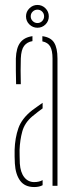

<svg xmlns="http://www.w3.org/2000/svg" viewBox="-20 -750 310 775"><path d="M45 -410Q44.5 -437 44 -464.8Q43.5 -492.5 44 -514Q45.5 -557 61.8 -578.2Q78 -599.5 111 -604V-584Q89.5 -580.5 77.5 -565Q65.5 -549.5 64 -514Q62.5 -467.5 64 -410ZM192 0V-514Q192 -545.5 182.8 -562Q173.5 -578.5 151 -583V-604Q185 -599.5 198.5 -577.8Q212 -556 212 -514V0ZM40 -90Q39.5 -105 39 -118Q38.5 -131 39 -145Q40.5 -193 54.2 -232.5Q68 -272 110 -305Q120 -312 130.5 -319.8Q141 -327.5 152 -335V-312.5Q135 -300.5 110 -280Q79.5 -254 70 -219.5Q60.5 -185 59 -145Q59 -137 59.2 -121.5Q59.5 -106 60 -90Q62.5 -54 78 -34.5Q93.5 -15 118 -15Q138 -15 152 -23V-2.5Q138.5 5 118 5Q80 5 61.2 -20.8Q42.5 -46.5 40 -90ZM131 -638Q112.5 -638 98.8 -651.2Q85 -664.5 85 -684Q85 -703 98.8 -716.5Q112.5 -730 131 -730Q150 -730 163.5 -716.5Q177 -703 177 -684Q177 -664.5 163.5 -651.2Q150 -638 131 -638ZM131 -657Q142.5 -657 150.2 -665Q158 -673 158 -684Q158 -695.5 150.2 -703.2Q142.5 -711 131 -711Q120 -711 112 -703.2Q104 -695.5 104 -684Q104 -673 112 -665Q120 -657 131 -657Z"/></svg>

Font: Big Shoulders Stencil Display Thin
Style: Regular
Weight: 100
Designer: Patric King
Foundry: XO Type Co
Version: Version 1.000